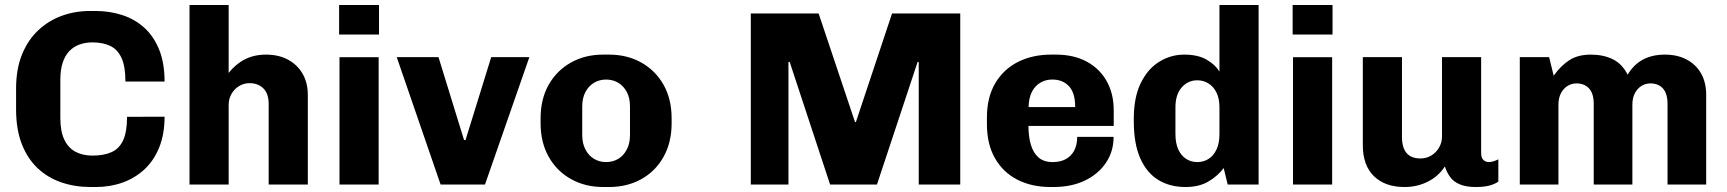

<svg xmlns="http://www.w3.org/2000/svg" viewBox="-20 -740 6924 770"><path d="M343 10Q280.5 10 226.2 -8.5Q172 -27 131.2 -65.2Q90.5 -103.5 67.5 -162.2Q44.5 -221 44.5 -301V-385Q44.5 -462.5 68 -520.8Q91.5 -579 132.8 -618Q174 -657 227.5 -676.5Q281 -696 341 -696H362.5Q420 -696 470.5 -679.5Q521 -663 559 -628.5Q597 -594 618.5 -540.5Q640 -487 640 -413H483Q483 -474 467.2 -508Q451.5 -542 421.8 -556Q392 -570 350.5 -570Q322 -570 298.2 -561.2Q274.5 -552.5 257.5 -534.5Q240.5 -516.5 231.2 -488Q222 -459.5 222 -420V-266Q222 -213.5 237.8 -180.2Q253.5 -147 282.5 -131.5Q311.5 -116 350.5 -116Q396.5 -116 427.2 -129.8Q458 -143.5 473.8 -177.2Q489.5 -211 489.5 -271.5L640 -272Q640 -202.5 618.8 -149.5Q597.5 -96.5 559.8 -61.2Q522 -26 472 -8Q422 10 364.5 10Z M740 0V-720H897V-447.5Q925.5 -483.5 962.5 -502.2Q999.5 -521 1047 -521Q1097 -521 1134.5 -501Q1172 -481 1193.2 -444.8Q1214.5 -408.5 1214.5 -359.5V0H1057.5V-323.5Q1057.5 -364.5 1036.2 -385.5Q1015 -406.5 980.5 -406.5Q958 -406.5 938.8 -394.8Q919.5 -383 908.2 -363.2Q897 -343.5 897 -318.5V0Z M1341.5 0V-510.5H1498.5V0ZM1340 -601.5V-720H1500V-601.5Z M1747 0 1571 -511H1738.5L1841 -178.5H1847L1950 -511H2103L1925 0Z M2399 10Q2327 10 2270 -21.8Q2213 -53.5 2180.5 -111.2Q2148 -169 2148 -246V-265Q2148 -343 2180.5 -400.2Q2213 -457.5 2269.8 -489.2Q2326.5 -521 2398.5 -521H2422.5Q2495 -521 2551.8 -489.2Q2608.5 -457.5 2641 -400.2Q2673.5 -343 2673.5 -265V-246Q2673.5 -168.5 2641 -110.8Q2608.5 -53 2551.8 -21.5Q2495 10 2423 10ZM2410.5 -90Q2438 -90 2459.5 -103Q2481 -116 2493.8 -140.5Q2506.5 -165 2506.5 -198V-313Q2506.5 -347 2493.8 -371Q2481 -395 2459.5 -408Q2438 -421 2410.5 -421Q2384 -421 2362.2 -408Q2340.5 -395 2327.8 -371Q2315 -347 2315 -313V-198Q2315 -165 2327.8 -140.5Q2340.5 -116 2362.2 -103Q2384 -90 2410.5 -90Z M2991 0V-686H3263L3409 -250.5H3412.5L3557.5 -686H3831V0H3664.5V-491.5H3660L3497 0H3309L3147 -491.5H3142V0Z M4192.5 10Q4118 10 4060.5 -19.2Q4003 -48.5 3970.5 -105Q3938 -161.5 3938 -242V-269Q3938 -349.5 3971.2 -406Q4004.5 -462.5 4062.8 -491.8Q4121 -521 4195.5 -521H4214.5Q4286.5 -521 4338.5 -492.8Q4390.5 -464.5 4418.5 -414.2Q4446.5 -364 4446.5 -297.5V-235H4104.5Q4104.5 -192.5 4114.2 -159.5Q4124 -126.5 4145.2 -108.2Q4166.5 -90 4202 -90Q4232.5 -90 4254.2 -101.8Q4276 -113.5 4288 -136.2Q4300 -159 4300 -191H4446Q4446 -133 4415.5 -87.5Q4385 -42 4331 -16Q4277 10 4205 10ZM4105 -310.5H4292Q4292 -367.5 4267 -394.2Q4242 -421 4200.5 -421Q4160 -421 4133.2 -393Q4106.5 -365 4105 -310.5Z M4734 10Q4672 10 4625.5 -18.2Q4579 -46.5 4553 -105Q4527 -163.5 4527 -253V-264Q4527 -350 4555 -407Q4583 -464 4629.2 -492.5Q4675.5 -521 4729.5 -521Q4783 -521 4817.8 -501.5Q4852.5 -482 4870.5 -453V-720H5027.5V0H4903.5L4887.5 -66Q4864.5 -35 4827 -12.5Q4789.5 10 4734 10ZM4781.5 -90Q4806.5 -90 4826.5 -102.5Q4846.5 -115 4858.5 -140Q4870.5 -165 4870.5 -202V-310Q4870.5 -344.5 4858.8 -368.5Q4847 -392.5 4826.8 -405.2Q4806.5 -418 4781.5 -418Q4744.5 -418 4719.2 -389.5Q4694 -361 4694 -310V-202.5Q4694 -165.5 4705.5 -140.5Q4717 -115.5 4737 -102.8Q4757 -90 4781.5 -90Z M5165.5 0V-510.5H5322.5V0ZM5164 -601.5V-720H5324V-601.5Z M5613 10Q5534.5 10 5490 -33.5Q5445.5 -77 5445.5 -157.5V-511H5602.5V-191Q5602.5 -148 5621 -126.2Q5639.5 -104.5 5677 -104.5Q5700.5 -104.5 5720 -116.2Q5739.5 -128 5751.2 -148.2Q5763 -168.5 5763 -192.5V-511H5920V-126Q5920 -106.5 5929.5 -98.2Q5939 -90 5950 -90Q5960 -90 5970 -93.2Q5980 -96.5 5989 -101V-12Q5976 -2 5953.8 4Q5931.5 10 5898.5 10Q5860 10 5834.8 -0.5Q5809.5 -11 5795.8 -30Q5782 -49 5774.5 -72.5Q5749.5 -33.5 5706.8 -11.8Q5664 10 5613 10Z M6075 0V-511H6192.5L6211 -436.5Q6238.5 -475.5 6273 -498.2Q6307.5 -521 6360 -521Q6410 -521 6447.8 -502.5Q6485.5 -484 6507.5 -440.5Q6532 -481.5 6569.2 -501.2Q6606.5 -521 6657 -521Q6707 -521 6744.2 -501.2Q6781.5 -481.5 6802 -445.5Q6822.5 -409.5 6822.5 -359.5V0H6667.5V-323.5Q6667.5 -365 6649 -385.2Q6630.5 -405.5 6599 -405.5Q6578.5 -405.5 6562 -394.8Q6545.5 -384 6536 -365Q6526.5 -346 6526.5 -321V0H6371.5V-323.5Q6371.5 -365 6352.8 -385.2Q6334 -405.5 6302.5 -405.5Q6282 -405.5 6265.5 -394.8Q6249 -384 6239.5 -365Q6230 -346 6230 -321V0Z"/></svg>

Font: Chivo Medium
Style: Regular
Weight: 500
Designer: Hector Gatti
Foundry: Omnibus-Type
Version: Version 2.002